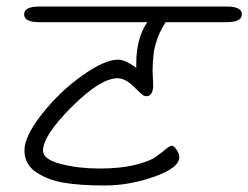

<svg xmlns="http://www.w3.org/2000/svg" viewBox="-20 -656 762 589"><path d="M432 -361H429Q425 -361 421 -362.5Q417 -364 390.5 -390Q364 -416 341 -416Q288 -416 200 -328Q112 -240 112 -194Q112 -167 166.5 -153Q221 -139 285 -139Q349 -139 393.5 -150Q438 -161 456.5 -174Q475 -187 488 -198Q501 -209 507 -209Q513 -209 521.5 -197Q530 -185 530 -174Q530 -141 453.5 -114Q377 -87 301 -87Q225 -87 175.5 -95.5Q126 -104 90.5 -128Q55 -152 55 -195Q55 -238 109 -306.5Q163 -375 232 -424Q301 -473 342 -473Q364 -473 398 -448V-460Q398 -540 432 -588H101Q54 -588 54 -612Q54 -636 101 -636H675Q722 -636 722 -612Q722 -588 675 -588H488Q479 -572 477 -569Q475 -566 470.5 -556.5Q466 -547 463.5 -540Q461 -533 457.5 -521Q454 -509 452 -498Q448 -463 448 -439L450 -396Q450 -364 432 -361Z"/></svg>

Font: Kalam Light
Style: Regular
Weight: 300
Version: Version 2.001;PS 1.0;hotconv 1.0.79;makeotf.lib2.5.61930; tt